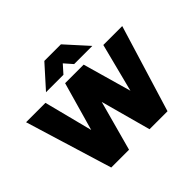

<svg xmlns="http://www.w3.org/2000/svg" viewBox="-204 -1194 1457 1457"><g transform="rotate(-45 524.5 -465.5)"><path d="M222.5 0 8.5 -700H216.5L316.5 -309L427.5 -700H626.5L737.5 -309L837.5 -700H1040.5L826.5 0H633.5L523.5 -403L413.5 0ZM276.5 -754 435.5 -931H613.5L773.5 -754H578.5L521.5 -819L463.5 -754Z"/></g></svg>

Font: Geologica Thin Roman Black
Style: Regular
Weight: 900
Version: Version 1.010;gftools[0.9.28]